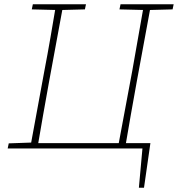

<svg xmlns="http://www.w3.org/2000/svg" viewBox="-20 -696 834 900"><path d="M631 184 649 -14 664 0H141L143 -25H685L655 184ZM121 0 188 -364Q203 -442 216.5 -520Q230 -598 243 -676H277L210 -313Q196 -235 182 -156.5Q168 -78 155 0ZM129 -652 134 -676H383L378 -652L264 -649H249ZM532 0 600 -364Q614 -442 627.5 -520Q641 -598 655 -676H688L621 -313Q607 -235 593 -156.5Q579 -78 566 0ZM540 -652 545 -676H794L789 -652L676 -649H661ZM16 0 21 -24 134 -28H143L141 0Z"/></svg>

Font: Source Serif 4 ExtraLight
Style: Italic
Weight: 250
Italic angle: -12°
Designer: Frank Grießhammer
Foundry: Adobe Systems Incorporated
Version: Version 4.004;hotconv 1.0.116;makeotfexe 2.5.65601